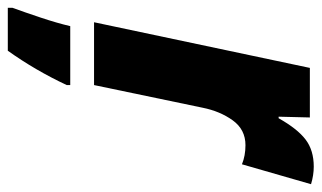

<svg xmlns="http://www.w3.org/2000/svg" viewBox="-235 -417 824 492"><g transform="rotate(90 177.0 -171.0)"><path d="M-12 0H149L207 -278Q216 -323 239.5 -355.5Q263 -388 303 -388Q330 -388 352 -379L403 -556Q380 -563 358 -563Q316 -563 288.5 -542Q261 -521 234 -473H230L232 -553H105ZM-49 221H61Q111 151 149 70V61H-2Q-10 95 -24 137Q-38 179 -49 209Z"/></g></svg>

Font: Noto Sans Display Condensed Black
Style: Italic
Weight: 900
Width: 3
Italic angle: -192°
Designer: Monotype Design Team
Foundry: Monotype Imaging Inc.
Version: Version 1.900